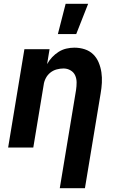

<svg xmlns="http://www.w3.org/2000/svg" viewBox="-20 -780 640 1015"><path d="M296 215 382 -304Q385 -324 385 -344Q385 -364 377.5 -381Q370 -398 353 -408Q336 -418 316 -418Q298 -418 279.5 -413Q261 -408 246 -396Q231 -384 222 -366.5Q213 -349 211 -332L156 0H23L109 -520H242L229 -441Q240 -461 255.5 -477.5Q271 -494 290 -506Q309 -518 330.5 -523Q352 -528 373 -528Q402 -528 428 -519.5Q454 -511 472.5 -493Q491 -475 501.5 -450Q512 -425 516 -398Q520 -371 518.5 -342.5Q517 -314 512 -286L429 215ZM286 -600 327 -760H446L383 -600Z"/></svg>

Font: Iosevka Extrabold Extended
Style: Italic
Weight: 800
Width: 7
Italic angle: -9°
Monospace: yes
Designer: Belleve Invis
Foundry: Belleve Invis
Version: Version 32.5.0; ttfautohint (v1.8.4)